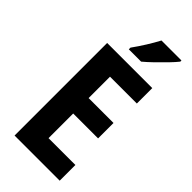

<svg xmlns="http://www.w3.org/2000/svg" viewBox="-290 -990 1047 1047"><g transform="rotate(45 233.5 -466.5)"><path d="M420 0H72V-714H420V-595H213V-430H405V-311H213V-121H420ZM426 -924Q411 -905 384.5 -877.5Q358 -850 328.5 -821.5Q299 -793 275 -773H180V-786Q206 -822 230 -860.5Q254 -899 272 -933H426Z"/></g></svg>

Font: Noto Sans Condensed
Style: Bold
Weight: 700
Width: 3
Designer: Monotype Design Team
Foundry: Monotype Imaging Inc.
Version: Version 2.013; ttfautohint (v1.8.4.7-5d5b)